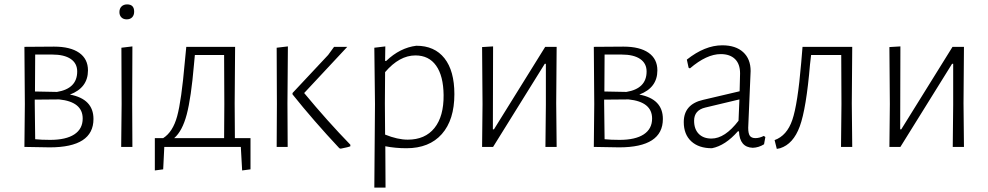

<svg xmlns="http://www.w3.org/2000/svg" viewBox="-20 -668 4494 873"><path d="M91 0 93 -195 91 -455 226 -456Q300 -456 340 -428Q380 -400 380 -348Q380 -269 298 -238Q405 -218 405 -127Q405 2 206 2Q177 2 91 0ZM217 -420H140L139 -252L239 -250Q331 -265 331 -343Q331 -380 301.5 -400Q272 -420 217 -420ZM138 -198 140 -35Q168 -32 208 -32Q280 -32 318 -57Q356 -82 356 -129Q356 -205 249 -216L138 -215Z M558 -648Q590 -648 590 -615Q590 -599 581 -589.5Q572 -580 556 -580Q541 -580 532 -589Q523 -598 523 -613Q523 -629 532.5 -638.5Q542 -648 558 -648ZM531 0 533 -195 532 -451 582 -457 581 -198 582 0Z M684 107V-40H722Q766 -68 785.5 -139.5Q805 -211 820 -383L827 -455H1049L1047 -198L1048 -40H1119V102L1081 107L1075 0H727L722 102ZM862 -375Q849 -223 829 -147.5Q809 -72 772 -40H999L1000 -195L999 -418H866Z M1238 0 1239 -195 1238 -451 1289 -457 1287 -198 1288 0ZM1559 -455 1363 -245Q1469 -117 1573 -10V-3Q1565 1 1529 8L1523 6Q1405 -120 1310 -239V-245L1472 -418L1499 -455Z M1732 -457 1731 -391H1736Q1799 -451 1873 -460Q1956 -460 2001 -403Q2046 -346 2046 -240Q2046 -123 1989 -58.5Q1932 6 1828 6Q1778 6 1732 -3L1733 185H1682L1685 -195L1682 -451ZM1730 -198 1731 -56Q1788 -33 1834 -33Q1913 -33 1955.5 -86Q1998 -139 1997 -236Q1996 -323 1963 -369.5Q1930 -416 1869 -416Q1796 -416 1731 -340Z M2172 0 2174 -195 2172 -454 2222 -457 2221 -80H2226L2459 -455H2511L2509 -199L2511 0H2460L2462 -192V-378H2457L2222 0Z M2680 0 2682 -195 2680 -455 2815 -456Q2889 -456 2929 -428Q2969 -400 2969 -348Q2969 -269 2887 -238Q2994 -218 2994 -127Q2994 2 2795 2Q2766 2 2680 0ZM2806 -420H2729L2728 -252L2828 -250Q2920 -265 2920 -343Q2920 -380 2890.5 -400Q2861 -420 2806 -420ZM2727 -198 2729 -35Q2757 -32 2797 -32Q2869 -32 2907 -57Q2945 -82 2945 -129Q2945 -205 2838 -216L2727 -215Z M3264 -462Q3325 -462 3359 -431Q3393 -400 3393 -345Q3393 -330 3387.5 -216Q3382 -102 3382 -87Q3382 -61 3389.5 -50.5Q3397 -40 3415 -40Q3433 -40 3453 -50L3460 -45L3454 -12Q3430 3 3403 4Q3343 2 3340 -71H3335Q3278 -6 3217 6Q3157 6 3123 -25.5Q3089 -57 3089 -113Q3089 -194 3177 -214L3343 -253L3345 -334Q3345 -377 3322 -399.5Q3299 -422 3257 -422Q3193 -422 3117 -357L3111 -360L3103 -397Q3185 -462 3264 -462ZM3342 -216 3187 -179Q3136 -167 3136 -119Q3136 -81 3157 -59.5Q3178 -38 3215 -38Q3276 -38 3338 -119Z M3512 9 3502 -31Q3558 -51 3582.5 -122.5Q3607 -194 3623 -383L3629 -455H3855L3853 -198L3855 0H3804L3806 -195L3805 -418H3668L3663 -375Q3646 -174 3616.5 -93.5Q3587 -13 3527 6Z M4024 0 4026 -195 4024 -454 4074 -457 4073 -80H4078L4311 -455H4363L4361 -199L4363 0H4312L4314 -192V-378H4309L4074 0Z"/></svg>

Font: Alegreya Sans Light
Style: Regular
Weight: 300
Designer: Juan Pablo del Peral
Foundry: Huerta Tipografica
Version: Version 2.007